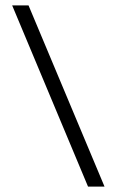

<svg xmlns="http://www.w3.org/2000/svg" viewBox="-20 -690 431 710"><path d="M366.5 0H305.5L25 -670H85.5Z"/></svg>

Font: Newsreader Text SemiBold
Style: Regular
Weight: 600
Designer: Hugues Gentile
Foundry: Production Type
Version: Version 1.001